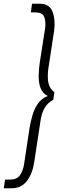

<svg xmlns="http://www.w3.org/2000/svg" viewBox="-22 -800 332 1020"><path d="M106 72 134 -114Q140 -152 150.5 -188Q161 -224 180.5 -251Q200 -278 232 -290Q204 -304 193.5 -332Q183 -360 183.5 -395.5Q184 -431 189 -466L218 -652Q222 -687 213 -710Q204 -733 170 -734H142L148 -780H190Q240 -780 256.5 -739Q273 -698 266 -640L234 -430Q229 -384 236 -356Q243 -328 267 -310L261 -270Q232 -255 215 -226.5Q198 -198 192 -150L160 60Q151 122 121 161Q91 200 42 200H-2L5 154H32Q67 154 83.5 131.5Q100 109 106 72Z"/></svg>

Font: Jost* Light
Style: Italic
Weight: 300
Italic angle: -10°
Version: Version 3.7